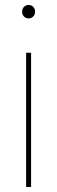

<svg xmlns="http://www.w3.org/2000/svg" viewBox="-20 -752 230 772"><path d="M95 -678Q84 -678 76.5 -685.5Q69 -693 69 -705Q69 -717 76.5 -724.5Q84 -732 95 -732Q106 -732 113.5 -724.5Q121 -717 121 -705Q121 -693 113.5 -685.5Q106 -678 95 -678ZM105 -540V0H85V-540Z"/></svg>

Font: Fz Poppins Thin
Style: Regular
Weight: 100
Designer: Ninad Kale (Devanagari), Jonny Pinhorn (Latin)
Foundry: Indian Type Foundry
Version: Vit hóa bi Vntype.Com & FontZin.Com